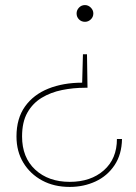

<svg xmlns="http://www.w3.org/2000/svg" viewBox="-20 -536 535 757"><path d="M315 -516Q328 -516 338 -506Q348 -496 348 -483Q348 -469 338 -459.5Q328 -450 315 -450Q301 -450 291.5 -459.5Q282 -469 282 -483Q282 -496 291.5 -506Q301 -516 315 -516ZM323 -322 325 -190H315Q269 -190 224.5 -181Q180 -172 144.5 -150.5Q109 -129 88 -92Q67 -55 67 2Q67 85 119 133Q171 181 255 181Q338 181 389.5 135.5Q441 90 441 12H461Q460 73 431.5 115.5Q403 158 356.5 179.5Q310 201 255 201Q193 201 146 175.5Q99 150 72 105.5Q45 61 45 2Q45 -69 78.5 -116Q112 -163 170.5 -186.5Q229 -210 304 -210L307 -322Z"/></svg>

Font: DM Sans Thin
Style: Regular
Weight: 100
Designer: Colophon Foundry, Jonny Pinhorn
Foundry: Colophon Foundry
Version: Version 4.004; ttfautohint (v1.8.4.7-5d5b)